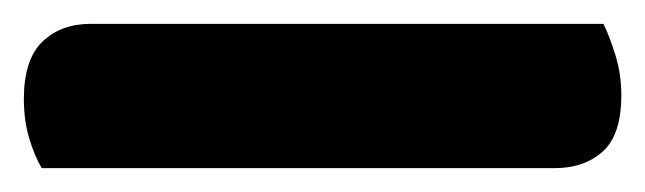

<svg xmlns="http://www.w3.org/2000/svg" viewBox="-20 35 541 161"><path d="M15 176Q9 166 4.5 151Q0 136 0 118Q0 85 15.5 70Q31 55 56 55H486Q491 65 496 81Q501 97 501 115Q501 148 485.5 162Q470 176 445 176Z"/></svg>

Font: Baloo Thambi 2
Style: Bold
Weight: 700
Designer: Aadarsh Rajan and Ek Type
Foundry: Ek Type
Version: Version 1.640;hotconv 1.0.111;makeotfexe 2.5.65597; ttfautoh